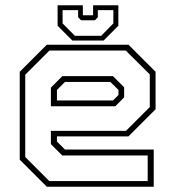

<svg xmlns="http://www.w3.org/2000/svg" viewBox="-20 -710 666 730"><path d="M468.5 -540 571.5 -437V-294.5L468.5 -191.5H196.5V-172L227 -141.5H564.5V0H158L55 -103V-437L158 -540ZM409.5 -420.5 452 -378V-340L418.5 -306H173.5V-377L217 -420.5ZM458 -518H168L76 -426V-113L167.5 -21.5H541.5V-119H216.5L173.5 -162V-212.5H459L549.5 -303V-427ZM399.5 -398.5H227L196.5 -368V-328H409.5L430.5 -349V-368ZM255 -556 199 -612V-690H295V-652H334V-690H430V-612L374 -556ZM264.5 -574H365L411 -621V-671.5H352V-644.5L341 -633H288L277 -644.5V-671.5H218V-621Z"/></svg>

Font: Tourney ExtraLight
Style: Regular
Weight: 250
Designer: Tyler Finck
Foundry: Etcetera Type Co
Version: Version 1.015